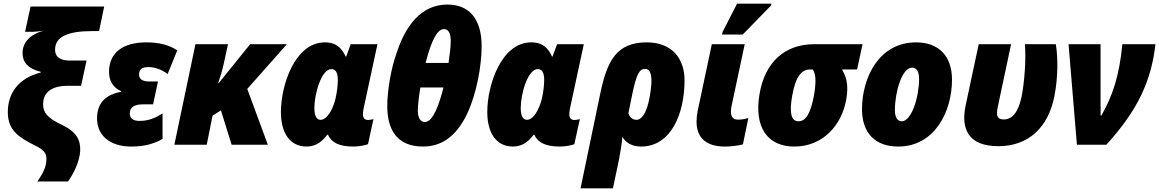

<svg xmlns="http://www.w3.org/2000/svg" viewBox="-20 -796 6375 1056"><path d="M186 202H354C383 162 417 96 421 36C424 -26 402 -71 317 -111C239 -148 217 -178 217 -223C217 -274 248 -324 351 -324H426L456 -463H365C317 -463 283 -478 283 -523C283 -594 353 -625 487 -625H525L553 -760H148L118 -621H160C171 -621 191 -623 220 -627C143 -607 104 -560 104 -505C104 -455 132 -419 204 -401V-397C81 -366 23 -283 23 -179C23 -78 85 -40 172 4C230 31 237 56 235 83C234 124 218 153 186 202Z M702 10C775 10 830 -6 874 -32V-172C837 -149 800 -131 748 -131C710 -131 692 -146 694 -176C696 -208 721 -222 766 -222H822L849 -348H798C760 -348 743 -365 745 -389C746 -414 760 -427 795 -427C835 -427 869 -413 902 -389L955 -519C910 -549 854 -563 786 -563C652 -563 585 -504 580 -412C576 -354 602 -313 646 -295V-291C563 -276 518 -232 514 -156C508 -55 581 10 702 10Z M939 0H1117L1149 -160L1195 -189L1254 0H1453L1340 -307L1558 -553H1356L1183 -339H1180C1191 -371 1203 -410 1211 -447L1234 -553H1055Z M1666 10C1722 10 1755 -22 1780 -55H1784C1802 -12 1846 10 1924 10C1954 10 1990 3 2004 -3L2034 -141C2027 -139 2014 -136 2005 -136C1983 -136 1976 -150 1976 -169C1976 -178 1978 -189 1980 -200L2056 -553H1909L1884 -485H1881C1862 -527 1833 -563 1767 -563C1602 -563 1525 -328 1525 -180C1525 -60 1578 10 1666 10ZM1743 -137C1720 -137 1709 -161 1709 -202C1709 -278 1747 -416 1803 -416C1824 -416 1838 -399 1838 -358C1838 -331 1835 -296 1825 -252C1811 -196 1780 -137 1743 -137Z M2110 -213C2110 -72 2172 10 2307 10C2426 10 2501 -67 2551 -174C2601 -281 2629 -434 2629 -542C2629 -690 2562 -771 2441 -771C2299 -771 2212 -658 2163 -509C2131 -424 2110 -297 2110 -213ZM2321 -450C2352 -573 2385 -636 2422 -636C2445 -636 2459 -615 2459 -572C2459 -538 2454 -497 2447 -450ZM2278 -187C2278 -213 2283 -259 2292 -315H2419C2398 -229 2363 -125 2317 -125C2292 -125 2278 -148 2278 -187Z M2801 10C2857 10 2890 -22 2915 -55H2919C2937 -12 2981 10 3059 10C3089 10 3125 3 3139 -3L3169 -141C3162 -139 3149 -136 3140 -136C3118 -136 3111 -150 3111 -169C3111 -178 3113 -189 3115 -200L3191 -553H3044L3019 -485H3016C2997 -527 2968 -563 2902 -563C2737 -563 2660 -328 2660 -180C2660 -60 2713 10 2801 10ZM2878 -137C2855 -137 2844 -161 2844 -202C2844 -278 2882 -416 2938 -416C2959 -416 2973 -399 2973 -358C2973 -331 2970 -296 2960 -252C2946 -196 2915 -137 2878 -137Z M3282 -284 3173 240H3351L3383 89C3392 43 3400 -4 3403 -43C3422 -11 3456 10 3506 10C3672 10 3745 -173 3745 -354C3745 -475 3675 -563 3537 -563C3370 -563 3319 -460 3282 -284ZM3480 -137C3460 -137 3444 -150 3436 -172L3457 -276C3482 -395 3498 -417 3529 -417C3552 -417 3563 -394 3563 -351C3563 -314 3546 -137 3480 -137Z M3951 -606H4065L4221 -766L4223 -776H4034L3954 -620ZM3966 10C3996 10 4037 6 4066 -2L4096 -147C4076 -141 4059 -138 4040 -138C4016 -138 4000 -149 4000 -182C4000 -192 4001 -202 4004 -215L4076 -553H3895L3817 -185C3813 -164 3811 -145 3811 -127C3811 -45 3857 10 3966 10Z M4349 10C4504 10 4610 -105 4635 -252C4647 -326 4637 -370 4611 -414H4694L4724 -553H4459C4296 -553 4186 -454 4157 -276C4127 -96 4201 10 4349 10ZM4372 -129C4330 -129 4321 -177 4337 -269C4357 -379 4389 -414 4437 -414H4450C4467 -390 4470 -348 4457 -272C4439 -175 4413 -129 4372 -129Z M4920 10C5120 10 5216 -181 5216 -358C5216 -487 5144 -563 5018 -563C4814 -563 4721 -368 4721 -195C4721 -65 4793 10 4920 10ZM4940 -129C4915 -129 4902 -151 4902 -191C4902 -290 4941 -424 4996 -424C5021 -424 5035 -403 5035 -362C5035 -264 4994 -129 4940 -129Z M5471 8C5637 8 5745 -95 5779 -266C5800 -373 5799 -481 5787 -553H5617C5624 -477 5615 -341 5598 -261C5579 -175 5546 -139 5500 -139C5463 -139 5458 -162 5468 -209L5541 -553H5363L5291 -216C5264 -87 5305 8 5471 8Z M5903 0H6065C6237 -189 6312 -350 6335 -553H6153C6136 -378 6100 -271 6038 -161H6033C6034 -184 6033 -210 6033 -230V-553H5857Z"/></svg>

Font: Noto Sans SemiCondensed Black
Style: Italic
Weight: 900
Width: 4
Italic angle: -12°
Designer: Monotype Design Team
Foundry: Monotype Imaging Inc.
Version: Version 2.013